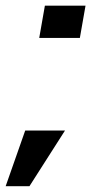

<svg xmlns="http://www.w3.org/2000/svg" viewBox="-76 -585 330 678"><path d="M82.5 -565 62.5 -451H206L226 -565ZM-56 72.5H28L153.5 -124H13Z"/></svg>

Font: Anybody Condensed
Style: Bold Italic
Weight: 700
Width: 3
Italic angle: -10°
Version: Version 1.113;gftools[0.9.25]